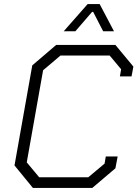

<svg xmlns="http://www.w3.org/2000/svg" viewBox="-20 -920 673 940"><path d="M51 -110 138 -600 255 -700H545L633 -594L624 -546H567L573 -581L517 -648H276L191 -576L111 -125L172 -52H412L492 -119L498 -154H556L545 -96L432 0H141ZM409 -900H468L538 -767H485L436 -862H431L349 -767H292Z"/></svg>

Font: Chakra Petch Light
Style: Italic
Weight: 300
Italic angle: -10°
Designer: Katatrad Aksorn Co.,Ltd.
Foundry: Cadson Demak Co.,Ltd.
Version: Version 1.000; ttfautohint (v1.6)